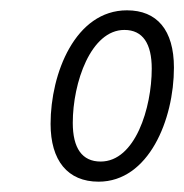

<svg xmlns="http://www.w3.org/2000/svg" viewBox="-20 -742 357 372"><path d="M171 -390C268 -390 317 -510 317 -611C317 -684 284 -722 226 -722C126 -722 78 -600 78 -502C78 -431 111 -390 171 -390ZM175 -429C139 -429 121 -455 121 -504C121 -582 156 -684 221 -684C257 -684 274 -657 274 -609C274 -533 242 -429 175 -429Z"/></svg>

Font: Noto Sans Condensed Light
Style: Italic
Weight: 300
Width: 3
Italic angle: -12°
Designer: Monotype Design Team
Foundry: Monotype Imaging Inc.
Version: Version 2.013